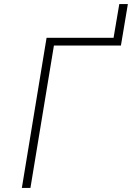

<svg xmlns="http://www.w3.org/2000/svg" viewBox="-20 -920 646 940"><path d="M87 0 208 -735H536L564 -900H606L572 -697H244L129 0Z"/></svg>

Font: Iosevka Extralight Extended
Style: Italic
Weight: 200
Width: 7
Italic angle: -9°
Monospace: yes
Designer: Belleve Invis
Foundry: Belleve Invis
Version: Version 32.5.0; ttfautohint (v1.8.4)